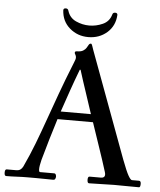

<svg xmlns="http://www.w3.org/2000/svg" viewBox="-65 -924 811 976"><g transform="rotate(5 341.0 -436.0)"><path d="M501 -63Q482 -124 461 -185Q440 -246 419 -309H238Q205 -204 175 -96Q171 -80 169 -68Q167 -56 167 -48Q167 -33 173 -33H245Q251 -33 253.5 -27.5Q256 -22 256 -17Q256 -13 253.5 -6.5Q251 0 243 0Q227 0 203 -0.5Q179 -1 155 -1Q131 -1 114 -1Q85 -1 58 0.5Q31 2 3 2Q-6 2 -6 -15Q-6 -32 3 -32H53Q75 -32 86 -54Q115 -116 138 -176Q161 -236 184 -301Q207 -366 233.5 -439Q260 -512 295 -599Q298 -607 301 -614.5Q304 -622 304 -628Q304 -637 300 -643Q296 -649 296 -653Q296 -661 306 -661Q327 -661 338 -668Q349 -675 354 -683.5Q359 -692 363 -699Q367 -706 374 -706Q378 -706 381 -696.5Q384 -687 388 -676L589 -133Q611 -75 623 -54Q635 -33 642 -33H678Q688 -33 688 -18Q688 -11 686.5 -5.5Q685 0 680 0Q641 0 610.5 -0.5Q580 -1 553 -1Q527 -1 491.5 0.5Q456 2 426 2Q417 2 417 -16Q417 -32 426 -32H483Q511 -32 501 -63ZM329 -569Q308 -514 289 -459.5Q270 -405 251 -349H405Q388 -402 369.5 -456.5Q351 -511 333 -569ZM357 -738Q302 -738 262 -772.5Q222 -807 219 -863Q219 -873 230.5 -873.5Q242 -874 245 -863Q256 -827 289 -812Q322 -797 357 -797Q392 -797 425.5 -812Q459 -827 469 -863Q472 -874 483.5 -873.5Q495 -873 495 -863Q492 -807 452.5 -772.5Q413 -738 357 -738Z"/></g></svg>

Font: Sedan SC
Style: Regular
Weight: 400
Designer: Sebastian Salazar
Foundry: Sebastian Salazar
Version: Version 1.100; ttfautohint (v1.8.4.7-5d5b)